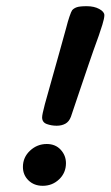

<svg xmlns="http://www.w3.org/2000/svg" viewBox="-20 -589 358 620"><path d="M118 11Q90 11 72 -6.5Q54 -24 54 -50Q54 -81 77 -102.5Q100 -124 131 -124Q159 -124 176 -105.5Q193 -87 193 -62Q193 -31 171 -10Q149 11 118 11ZM194 -500Q181 -453 171 -417Q161 -381 150.5 -344Q140 -307 125 -253Q116 -219 116 -210Q116 -194 131 -188.5Q146 -183 163 -183Q179 -183 191 -189.5Q203 -196 209 -212Q225 -260 238.5 -299.5Q252 -339 266 -380.5Q280 -422 299 -474Q304 -488 310.5 -509Q317 -530 317 -540Q317 -551 300.5 -560Q284 -569 260 -569Q237 -569 227.5 -565.5Q218 -562 213 -556Q210 -552 204.5 -536Q199 -520 194 -500Z"/></svg>

Font: Lisu Bosa
Style: Bold Italic
Weight: 700
Italic angle: -19°
Designer: David Morse, Annie Olsen, Victor Gaultney, Frank Grießhammer (Latin)
Foundry: SIL International
Version: Version 2.000